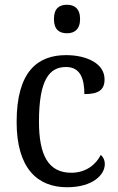

<svg xmlns="http://www.w3.org/2000/svg" viewBox="-20 -778 497 808"><path d="M262 -638C292 -638 317 -653 317 -698C317 -743 292 -758 262 -758C230 -758 207 -743 207 -698C207 -653 230 -638 262 -638ZM262 10C371 10 421 -43 421 -87C421 -105 414 -118 404 -126C383 -84 340 -51 280 -51C184 -51 144 -124 144 -266C144 -445 189 -496 258 -496C319 -496 335 -445 335 -382C393 -382 420 -398 420 -444C420 -512 343 -546 258 -546C140 -546 50 -479 50 -265C50 -69 138 10 262 10Z"/></svg>

Font: Noto Serif Armenian SemiCondensed
Style: Regular
Weight: 400
Width: 4
Designer: Monotype Design Team
Foundry: Monotype Imaging Inc.
Version: Version 2.008